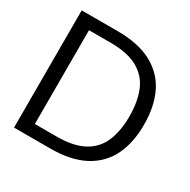

<svg xmlns="http://www.w3.org/2000/svg" viewBox="-158 -847 981 993"><g transform="rotate(30 332.5 -350.0)"><path d="M52 0V-700H267Q390 -700 470 -657.5Q550 -615 588.5 -536.5Q627 -458 627 -348Q627 -240 588.5 -162Q550 -84 470 -42Q390 0 267 0ZM136 -70H265Q367 -70 427.5 -103.5Q488 -137 514 -199.5Q540 -262 540 -348Q540 -436 514 -499Q488 -562 427.5 -596Q367 -630 265 -630H136Z"/></g></svg>

Font: DM Sans 36pt
Style: Regular
Weight: 400
Designer: Colophon Foundry, Jonny Pinhorn
Foundry: Colophon Foundry
Version: Version 4.004;gftools[0.9.30]